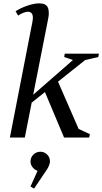

<svg xmlns="http://www.w3.org/2000/svg" viewBox="-20 -820 610 1145"><path d="M39 0 173 -688Q176 -703 176 -714Q176 -750 146 -750Q135 -750 118.5 -743.5Q102 -737 88 -727L73 -753Q106 -774 145.5 -787Q185 -800 214 -800Q234 -800 246.5 -794Q259 -788 265 -775.5Q271 -763 271 -743Q271 -736 270.5 -728.5Q270 -721 268 -712L178 -255L415 -462L363 -480L366 -500H570L566 -480L488 -462L326 -333L449 -51L516 -20L512 0H362L248 -271L169 -208L128 0ZM183 305 162 292 216 172V201Q194 199 178 182Q162 165 162 143Q162 119 179 102Q196 85 221 85Q245 85 261.5 102Q278 119 278 143Q278 151 273.5 163.5Q269 176 263 186Z"/></svg>

Font: Wittgenstein
Style: Italic
Weight: 400
Italic angle: -11°
Designer: Jörg Drees
Foundry: Jörg Drees
Version: Version 1.500